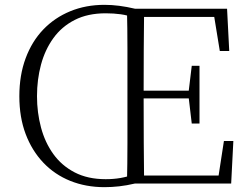

<svg xmlns="http://www.w3.org/2000/svg" viewBox="-20 -759 1029 794"><path d="M133 -361Q133 -294 149.5 -232Q166 -170 200.5 -122Q235 -74 289 -46Q343 -18 417 -18Q450 -18 478.5 -23Q507 -28 538 -39V0Q504 8 473 11.5Q442 15 412 15Q335 15 270.5 -11Q206 -37 159 -86.5Q112 -136 86 -205Q60 -274 60 -361Q60 -448 86 -518Q112 -588 159 -637Q206 -686 270.5 -712.5Q335 -739 412 -739Q442 -739 473 -735Q504 -731 538 -723V-685Q508 -696 479 -700Q450 -704 417 -704Q343 -704 289 -676.5Q235 -649 200.5 -601Q166 -553 149.5 -491.5Q133 -430 133 -361ZM505 0Q507 -83 507 -166Q507 -249 507 -333V-390Q507 -474 507 -557.5Q507 -641 505 -723H576Q575 -641 574.5 -556Q574 -471 574 -377V-357Q574 -255 574.5 -169Q575 -83 576 0ZM773 -248 760 -358V-379L773 -487H805V-248ZM541 -352V-384H779V-352ZM889 -548 866 -689H541V-723H919L928 -548ZM906 -176H945L936 0H541V-33H884Z"/></svg>

Font: Early Summer Mincho VF
Style: Regular
Weight: 250
Designer: GuiWonder
Version: Version 1.002